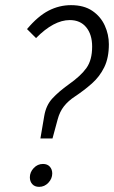

<svg xmlns="http://www.w3.org/2000/svg" viewBox="-20 -718 443 746"><path d="M85 -605Q127 -655 168.5 -676.5Q210 -698 256 -698Q306 -698 338.5 -676Q371 -654 387 -619Q403 -584 403 -546Q403 -493 385 -456.5Q367 -420 337 -393.5Q307 -367 271 -343Q245 -326 228.5 -305Q212 -284 204 -254L184 -180H137L152 -268Q159 -309 183.5 -335.5Q208 -362 247 -390Q294 -423 316 -454Q338 -485 338 -537Q338 -584 315 -612Q292 -640 251 -640Q189 -640 120 -570ZM96 -29Q96 -49 111 -65Q126 -81 147 -81Q164 -81 173.5 -70.5Q183 -60 183 -44Q183 -24 168 -8Q153 8 132 8Q115 8 105.5 -2.5Q96 -13 96 -29Z"/></svg>

Font: Radio Canada Condensed Light
Style: Italic
Weight: 300
Width: 3
Italic angle: -12°
Designer: Charles Daoud, Etienne Aubert Bonn, Alexandre Saumier Demers, Jacques Le Bailly
Foundry: Radio-Canada
Version: Version 2.104; ttfautohint (v1.8.4.7-5d5b);gftools[0.9.28.de